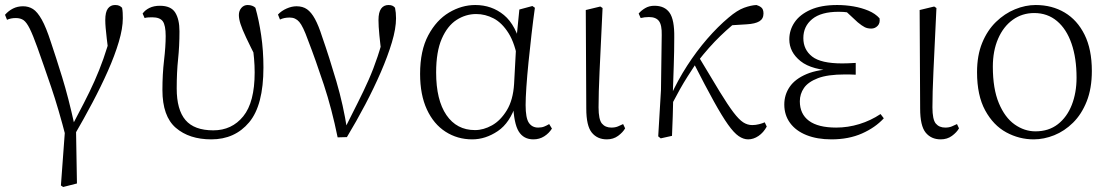

<svg xmlns="http://www.w3.org/2000/svg" viewBox="-20 -542 4427 766"><path d="M223 198 242 -60 244 10Q214 -107 184 -195Q154 -283 129 -353Q111 -403 98.5 -428Q86 -453 74 -461.5Q62 -470 43 -470Q23 -470 8 -463L0 -483Q14 -499 32 -508Q50 -517 72 -517Q94 -517 111.5 -506Q129 -495 146.5 -464Q164 -433 183 -374Q203 -315 228 -234Q253 -153 277 -44L283 -43L287 190L232 204ZM278 -5 262 -30Q291 -85 314.5 -130.5Q338 -176 357 -218.5Q376 -261 392.5 -307.5Q409 -354 424 -410L415 -315Q409 -361 406 -387.5Q403 -414 401.5 -431Q400 -448 400 -462Q400 -494 410.5 -508Q421 -522 439 -522Q450 -522 456 -519Q462 -516 467 -511Q469 -501 469.5 -491Q470 -481 470 -469Q470 -429 454 -375Q438 -321 410.5 -259Q383 -197 348.5 -132Q314 -67 278 -5Z M823 14Q735 14 681.5 -32Q628 -78 628 -183Q628 -246 634.5 -301.5Q641 -357 641 -398Q641 -441 629.5 -457Q618 -473 587 -473Q579 -473 571 -472.5Q563 -472 557 -470L549 -488Q559 -502 576.5 -510.5Q594 -519 618 -519Q662 -519 679 -492Q696 -465 696 -417Q696 -358 690.5 -306Q685 -254 685 -189Q685 -104 720 -63Q755 -22 831 -22Q905 -22 950.5 -78Q996 -134 996 -253Q996 -281 993.5 -309Q991 -337 986 -373L1001 -370L1006 -303Q978 -358 962 -392Q946 -426 939.5 -446.5Q933 -467 933 -482Q933 -499 943 -510.5Q953 -522 968 -522Q978 -522 986 -519Q994 -516 999 -511Q1013 -462 1022 -401Q1031 -340 1031 -273Q1031 -122 974 -54Q917 14 823 14Z M1327 6Q1304 -107 1272 -204Q1240 -301 1208 -384Q1189 -437 1174 -454.5Q1159 -472 1136 -472Q1113 -472 1097 -464L1089 -484Q1103 -499 1123.5 -508Q1144 -517 1163 -517Q1188 -517 1205 -505Q1222 -493 1236.5 -466.5Q1251 -440 1265 -396Q1294 -313 1322 -217.5Q1350 -122 1365 -24H1352L1358 -34Q1385 -88 1408 -133.5Q1431 -179 1450.5 -223Q1470 -267 1486.5 -316.5Q1503 -366 1518 -427L1504 -311Q1497 -366 1493.5 -402Q1490 -438 1490 -462Q1490 -493 1500.5 -507.5Q1511 -522 1530 -522Q1540 -522 1546 -519Q1552 -516 1556 -511Q1558 -501 1559 -491Q1560 -481 1560 -469Q1560 -428 1543.5 -373Q1527 -318 1499.5 -254.5Q1472 -191 1437 -124.5Q1402 -58 1364 5Z M1864 14Q1805 14 1757.5 -16.5Q1710 -47 1683 -105.5Q1656 -164 1656 -247Q1656 -340 1688.5 -401Q1721 -462 1771.5 -492Q1822 -522 1876 -522Q1942 -522 1990.5 -482Q2039 -442 2061 -349H2069L2047 -296Q2035 -368 2009 -409.5Q1983 -451 1949.5 -468.5Q1916 -486 1880 -486Q1838 -486 1801.5 -462.5Q1765 -439 1742.5 -387.5Q1720 -336 1720 -253Q1720 -143 1761 -83Q1802 -23 1875 -23Q1909 -23 1943 -42Q1977 -61 2002 -102Q2027 -143 2031 -207L2041 -393L2052 -504L2104 -518L2114 -511Q2107 -461 2100.5 -404.5Q2094 -348 2088.5 -293.5Q2083 -239 2080 -194.5Q2077 -150 2077 -123Q2077 -71 2090 -52Q2103 -33 2127 -33Q2141 -33 2151 -37Q2161 -41 2171 -47L2182 -29Q2170 -10 2151 2Q2132 14 2108 14Q2069 14 2049.5 -17.5Q2030 -49 2027 -128H2039Q2015 -52 1966 -19Q1917 14 1864 14Z M2401 14Q2363 14 2341 -13Q2319 -40 2319 -109L2317 -502L2375 -516L2384 -510Q2380 -424 2377 -362.5Q2374 -301 2372 -256.5Q2370 -212 2369 -178Q2368 -144 2368 -114Q2368 -65 2381.5 -49Q2395 -33 2419 -33Q2434 -33 2445 -37.5Q2456 -42 2466 -47L2474 -30Q2465 -14 2446 0Q2427 14 2401 14Z M2616 10 2606 2 2617 -183 2620 -402Q2621 -442 2609 -458Q2597 -474 2569 -474Q2560 -474 2552 -473Q2544 -472 2536 -470L2528 -488Q2538 -500 2554 -509.5Q2570 -519 2591 -519Q2632 -519 2651.5 -491Q2671 -463 2670 -393Q2670 -339 2668 -279.5Q2666 -220 2664 -161L2666 -158Q2665 -118 2664 -78.5Q2663 -39 2661 0ZM2655 -116 2641 -145H2649L2655 -158Q2684 -222 2721.5 -280Q2759 -338 2801.5 -387Q2844 -436 2887 -472Q2921 -501 2948.5 -511Q2976 -521 2998 -522Q3009 -519 3017.5 -512Q3026 -505 3026 -488Q3026 -467 3009.5 -457Q2993 -447 2959 -445L2878 -440L2945 -476Q2898 -441 2853.5 -398Q2809 -355 2763 -296L2757 -289Q2738 -260 2723 -236.5Q2708 -213 2692.5 -185.5Q2677 -158 2655 -116ZM2965 14Q2946 14 2927 1Q2908 -12 2884.5 -45Q2861 -78 2828 -137.5Q2795 -197 2747 -291L2769 -313Q2819 -229 2851.5 -176Q2884 -123 2906 -94Q2928 -65 2945 -54Q2962 -43 2981 -43Q2995 -43 3008.5 -46.5Q3022 -50 3031 -54L3039 -37Q3026 -13 3006 0.5Q2986 14 2965 14Z M3297 14Q3240 14 3197.5 -3Q3155 -20 3132 -51.5Q3109 -83 3109 -125Q3109 -164 3130.5 -195.5Q3152 -227 3198 -246.5Q3244 -266 3317 -267V-259Q3219 -262 3174 -298Q3129 -334 3129 -385Q3129 -422 3150 -453Q3171 -484 3213.5 -503Q3256 -522 3320 -522Q3353 -522 3385 -516.5Q3417 -511 3444.5 -499.5Q3472 -488 3489 -469Q3492 -450 3481.5 -439Q3471 -428 3456 -428Q3441 -428 3430 -433.5Q3419 -439 3402 -453L3347 -504L3401 -502L3405 -485Q3380 -490 3363 -492.5Q3346 -495 3326 -495Q3256 -495 3220.5 -466Q3185 -437 3185 -390Q3185 -344 3220 -316.5Q3255 -289 3340 -289Q3351 -289 3363.5 -289.5Q3376 -290 3394 -291V-244Q3376 -245 3367.5 -245Q3359 -245 3351 -245Q3282 -245 3243 -230Q3204 -215 3187.5 -191Q3171 -167 3171 -138Q3171 -87 3207.5 -60Q3244 -33 3316 -33Q3363 -33 3408.5 -47Q3454 -61 3493 -87L3506 -70Q3472 -33 3419 -9.5Q3366 14 3297 14Z M3733 14Q3695 14 3673 -13Q3651 -40 3651 -109L3649 -502L3707 -516L3716 -510Q3712 -424 3709 -362.5Q3706 -301 3704 -256.5Q3702 -212 3701 -178Q3700 -144 3700 -114Q3700 -65 3713.5 -49Q3727 -33 3751 -33Q3766 -33 3777 -37.5Q3788 -42 3798 -47L3806 -30Q3797 -14 3778 0Q3759 14 3733 14Z M4104 14Q4046 14 3994.5 -14Q3943 -42 3910.5 -101.5Q3878 -161 3878 -254Q3878 -321 3898.5 -371Q3919 -421 3953.5 -454.5Q3988 -488 4029.5 -505Q4071 -522 4112 -522Q4177 -522 4227.5 -492Q4278 -462 4307 -403.5Q4336 -345 4336 -259Q4336 -189 4315.5 -137.5Q4295 -86 4261 -52.5Q4227 -19 4186 -2.5Q4145 14 4104 14ZM4111 -18Q4164 -18 4200.5 -46.5Q4237 -75 4256 -123.5Q4275 -172 4275 -232Q4275 -310 4255 -368Q4235 -426 4197 -458Q4159 -490 4106 -490Q4058 -490 4020.5 -463Q3983 -436 3962 -387.5Q3941 -339 3941 -276Q3941 -188 3965 -130.5Q3989 -73 4028 -45.5Q4067 -18 4111 -18Z"/></svg>

Font: Noto Serif KR
Style: Regular
Weight: 200
Designer: Ryoko NISHIZUKA 西塚涼子 (kana & ideographs); Frank Grießhammer (Latin, Greek & Cyrillic); Wenlong ZHANG 张文龙 (bopomofo); San
Foundry: Adobe
Version: Version 2.001;hotconv 1.1.0;makeotfexe 2.6.0